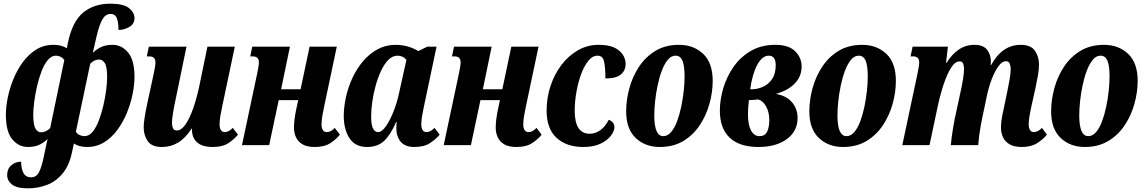

<svg xmlns="http://www.w3.org/2000/svg" viewBox="-20 -790 6235 1045"><path d="M134 235Q71 235 45 214Q19 193 19 163Q19 129 41.5 109.5Q64 90 95 90Q95 127 107.5 151Q120 175 149 175Q179 175 193 146Q207 117 218 64L239 -34Q223 -17 197 -3.5Q171 10 132 10Q82 10 47 -31.5Q12 -73 12 -165Q12 -207 22 -257.5Q32 -308 52.5 -358.5Q73 -409 104 -451.5Q135 -494 176.5 -520Q218 -546 271 -546Q315 -546 344 -527L349 -554Q373 -672 432 -721Q491 -770 581 -770Q652 -770 682 -746Q712 -722 712 -691Q712 -660 684 -643.5Q656 -627 625 -627Q625 -665 616.5 -689.5Q608 -714 581 -714Q555 -714 538 -685.5Q521 -657 506 -594L485 -502Q501 -519 527.5 -532.5Q554 -546 592 -546Q642 -546 677 -504.5Q712 -463 712 -371Q712 -330 702 -279.5Q692 -229 671.5 -178Q651 -127 620 -84.5Q589 -42 547.5 -16Q506 10 453 10Q411 10 382 -9L372 38Q357 111 320.5 154.5Q284 198 235 216.5Q186 235 134 235ZM204 -70Q230 -70 253 -93L330 -463Q321 -476 308.5 -481.5Q296 -487 284 -487Q260 -487 240 -463Q220 -439 205.5 -400.5Q191 -362 181 -318Q171 -274 166 -233.5Q161 -193 161 -167Q161 -110 173 -90Q185 -70 204 -70ZM440 -49Q465 -49 484.5 -73Q504 -97 518.5 -135.5Q533 -174 543 -217.5Q553 -261 558 -301.5Q563 -342 563 -370Q563 -427 550.5 -446.5Q538 -466 520 -466Q493 -466 471 -443L393 -73Q402 -59 415.5 -54Q429 -49 440 -49Z M861 10Q806 10 784 -22Q762 -54 762 -97Q762 -117 767 -149Q772 -181 781 -224L817 -391Q821 -410 823.5 -424.5Q826 -439 826 -451Q826 -483 793 -483H779L790 -536H995L935 -245Q926 -203 921 -171.5Q916 -140 916 -121Q916 -106 921 -93Q926 -80 943 -80Q967 -80 989.5 -112.5Q1012 -145 1031 -199Q1050 -253 1064 -318L1109 -536H1258L1189 -209Q1183 -182 1179 -157Q1175 -132 1175 -113Q1175 -94 1182 -82.5Q1189 -71 1204 -71Q1225 -71 1247 -94L1275 -57Q1255 -32 1223 -11Q1191 10 1138 10Q1080 10 1052.5 -15.5Q1025 -41 1025 -82Q1025 -83 1025 -85.5Q1025 -88 1025 -90H1023Q989 -38 949.5 -14Q910 10 861 10Z M1693 10Q1650 10 1625.5 -5Q1601 -20 1590.5 -44Q1580 -68 1580 -95Q1580 -116 1583 -140Q1586 -164 1591 -189L1603 -245H1497L1445 0H1297L1380 -391Q1384 -410 1386.5 -425Q1389 -440 1389 -451Q1389 -483 1356 -483H1342L1353 -536H1558L1510 -304H1616L1665 -536H1813L1744 -209Q1738 -182 1734 -157Q1730 -132 1730 -113Q1730 -94 1737 -82.5Q1744 -71 1759 -71Q1781 -71 1802 -94L1830 -57Q1810 -32 1778 -11Q1746 10 1693 10Z M1978 10Q1913 10 1882 -38Q1851 -86 1851 -158Q1851 -208 1863 -262Q1875 -316 1898.5 -366.5Q1922 -417 1956.5 -457.5Q1991 -498 2035.5 -522Q2080 -546 2133 -546Q2172 -546 2204.5 -535.5Q2237 -525 2256 -512L2306 -536H2356L2287 -209Q2281 -182 2277 -157Q2273 -132 2273 -113Q2273 -94 2280 -82.5Q2287 -71 2301 -71Q2323 -71 2345 -94L2373 -57Q2352 -32 2320 -11Q2288 10 2235 10Q2185 10 2161 -18.5Q2137 -47 2137 -94Q2137 -101 2137.5 -109Q2138 -117 2139 -126H2136Q2108 -60 2072.5 -25Q2037 10 1978 10ZM2037 -71Q2058 -71 2080.5 -103Q2103 -135 2122.5 -185Q2142 -235 2153 -288L2192 -464Q2181 -478 2167.5 -482.5Q2154 -487 2144 -487Q2116 -487 2093.5 -464Q2071 -441 2053.5 -403.5Q2036 -366 2024 -322Q2012 -278 2006 -234.5Q2000 -191 2000 -157Q2000 -109 2010.5 -90Q2021 -71 2037 -71Z M2791 10Q2748 10 2723.5 -5Q2699 -20 2688.5 -44Q2678 -68 2678 -95Q2678 -116 2681 -140Q2684 -164 2689 -189L2701 -245H2595L2543 0H2395L2478 -391Q2482 -410 2484.5 -425Q2487 -440 2487 -451Q2487 -483 2454 -483H2440L2451 -536H2656L2608 -304H2714L2763 -536H2911L2842 -209Q2836 -182 2832 -157Q2828 -132 2828 -113Q2828 -94 2835 -82.5Q2842 -71 2857 -71Q2879 -71 2900 -94L2928 -57Q2908 -32 2876 -11Q2844 10 2791 10Z M3154 10Q3064 10 3009.5 -39.5Q2955 -89 2955 -188Q2955 -257 2976 -321Q2997 -385 3035 -435.5Q3073 -486 3125 -516Q3177 -546 3238 -546Q3312 -546 3348.5 -515.5Q3385 -485 3385 -441Q3385 -407 3359.5 -385Q3334 -363 3275 -363Q3275 -422 3268 -454.5Q3261 -487 3232 -487Q3205 -487 3182.5 -459.5Q3160 -432 3143.5 -388Q3127 -344 3117.5 -291Q3108 -238 3108 -187Q3108 -62 3190 -62Q3220 -62 3247.5 -81.5Q3275 -101 3293 -138Q3324 -126 3324 -98Q3324 -77 3305 -51.5Q3286 -26 3248.5 -8Q3211 10 3154 10Z M3571 10Q3492 10 3440 -39Q3388 -88 3388 -184Q3388 -246 3405.5 -310Q3423 -374 3458.5 -427.5Q3494 -481 3548 -513.5Q3602 -546 3676 -546Q3755 -546 3807 -497Q3859 -448 3859 -350Q3859 -289 3841.5 -225.5Q3824 -162 3788.5 -108.5Q3753 -55 3699 -22.5Q3645 10 3571 10ZM3590 -49Q3614 -49 3633 -71.5Q3652 -94 3665.5 -130.5Q3679 -167 3688 -210.5Q3697 -254 3701.5 -296.5Q3706 -339 3706 -373Q3706 -432 3694.5 -459.5Q3683 -487 3657 -487Q3633 -487 3614.5 -464.5Q3596 -442 3582 -405Q3568 -368 3559 -324.5Q3550 -281 3545.5 -238.5Q3541 -196 3541 -162Q3541 -49 3590 -49Z M4108 10Q4005 10 3951.5 -40.5Q3898 -91 3898 -188Q3898 -247 3916.5 -309.5Q3935 -372 3972 -425.5Q4009 -479 4066 -512.5Q4123 -546 4200 -546Q4273 -546 4308 -511Q4343 -476 4343 -428Q4343 -374 4305.5 -335.5Q4268 -297 4203 -279Q4260 -269 4290.5 -233.5Q4321 -198 4321 -147Q4321 -76 4262.5 -33Q4204 10 4108 10ZM4164 -487Q4129 -487 4102 -438Q4075 -389 4063 -304H4070Q4102 -304 4132.5 -317.5Q4163 -331 4182.5 -360Q4202 -389 4202 -435Q4202 -487 4164 -487ZM4114 -49Q4143 -49 4155 -73Q4167 -97 4167 -137Q4167 -180 4149.5 -211Q4132 -242 4106 -249Q4087 -246 4056 -245Q4053 -218 4052 -199.5Q4051 -181 4051 -167Q4051 -111 4067.5 -80Q4084 -49 4114 -49Z M4568 10Q4489 10 4437 -39Q4385 -88 4385 -184Q4385 -246 4402.5 -310Q4420 -374 4455.5 -427.5Q4491 -481 4545 -513.5Q4599 -546 4673 -546Q4752 -546 4804 -497Q4856 -448 4856 -350Q4856 -289 4838.5 -225.5Q4821 -162 4785.5 -108.5Q4750 -55 4696 -22.5Q4642 10 4568 10ZM4587 -49Q4611 -49 4630 -71.5Q4649 -94 4662.5 -130.5Q4676 -167 4685 -210.5Q4694 -254 4698.5 -296.5Q4703 -339 4703 -373Q4703 -432 4691.5 -459.5Q4680 -487 4654 -487Q4630 -487 4611.5 -464.5Q4593 -442 4579 -405Q4565 -368 4556 -324.5Q4547 -281 4542.5 -238.5Q4538 -196 4538 -162Q4538 -49 4587 -49Z M5542 10Q5499 10 5474 -5Q5449 -20 5438.5 -44Q5428 -68 5428 -95Q5428 -116 5431.5 -140Q5435 -164 5441 -189L5462 -290Q5468 -319 5474.5 -354.5Q5481 -390 5481 -414Q5481 -430 5475.5 -443.5Q5470 -457 5455 -457Q5435 -457 5415 -430.5Q5395 -404 5378 -360Q5361 -316 5350 -262L5338 -205Q5326 -152 5317 -101Q5308 -50 5304 0H5155Q5159 -46 5168 -98Q5177 -150 5188 -197L5208 -290Q5216 -326 5221.5 -360Q5227 -394 5227 -415Q5227 -429 5222.5 -442.5Q5218 -456 5203 -456Q5179 -456 5157.5 -423Q5136 -390 5117.5 -335.5Q5099 -281 5085 -217L5039 0H4891L4974 -391Q4978 -412 4980.5 -426Q4983 -440 4983 -451Q4983 -483 4950 -483H4936L4947 -536H5139L5129 -447H5131Q5160 -494 5198 -520Q5236 -546 5284 -546Q5331 -546 5352 -519.5Q5373 -493 5373 -456Q5373 -448 5372 -435H5374Q5434 -546 5535 -546Q5591 -546 5613 -513.5Q5635 -481 5635 -439Q5635 -413 5629 -379Q5623 -345 5616 -312L5593 -209Q5587 -182 5583 -157Q5579 -132 5579 -113Q5579 -94 5586 -82.5Q5593 -71 5607 -71Q5629 -71 5651 -94L5678 -57Q5658 -32 5625 -11Q5592 10 5542 10Z M5884 10Q5805 10 5753 -39Q5701 -88 5701 -184Q5701 -246 5718.5 -310Q5736 -374 5771.5 -427.5Q5807 -481 5861 -513.5Q5915 -546 5989 -546Q6068 -546 6120 -497Q6172 -448 6172 -350Q6172 -289 6154.5 -225.5Q6137 -162 6101.5 -108.5Q6066 -55 6012 -22.5Q5958 10 5884 10ZM5903 -49Q5927 -49 5946 -71.5Q5965 -94 5978.5 -130.5Q5992 -167 6001 -210.5Q6010 -254 6014.5 -296.5Q6019 -339 6019 -373Q6019 -432 6007.5 -459.5Q5996 -487 5970 -487Q5946 -487 5927.5 -464.5Q5909 -442 5895 -405Q5881 -368 5872 -324.5Q5863 -281 5858.5 -238.5Q5854 -196 5854 -162Q5854 -49 5903 -49Z"/></svg>

Font: Noto Serif ExtraCondensed ExtraBold
Style: Italic
Weight: 800
Width: 2
Italic angle: -12°
Designer: Monotype Design Team
Foundry: Monotype Imaging Inc.
Version: Version 2.013